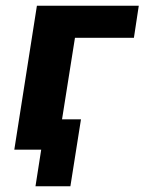

<svg xmlns="http://www.w3.org/2000/svg" viewBox="-20 -523 505 671"><path d="M104 128 124 0H42L57 -106H263L226 128ZM30 0 109 -503H465L448 -391H242L180 0Z"/></svg>

Font: Nunito Sans 7pt Condensed ExtraBold
Style: Italic
Weight: 800
Width: 3
Italic angle: -9°
Designer: Vernon Adams
Foundry: Vernon Adams
Version: Version 3.101;gftools[0.9.27]